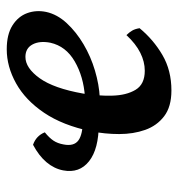

<svg xmlns="http://www.w3.org/2000/svg" viewBox="-0 -506 516 555"><g transform="rotate(-90 257.5 -229.0)"><path d="M273 9Q226 9 198.5 -12Q171 -33 159 -67Q147 -101 147 -142Q147 -183 155 -223Q172 -305 208.5 -359Q245 -413 293.5 -440Q342 -467 392 -467Q435 -467 461 -450.5Q487 -434 496.5 -408Q506 -382 500 -353Q493 -321 467.5 -293.5Q442 -266 406.5 -245Q371 -224 330.5 -212Q290 -200 252 -198L255 -241Q313 -245 357 -270.5Q401 -296 411 -341Q417 -372 406 -392.5Q395 -413 370 -413Q338 -413 308.5 -372Q279 -331 264 -246Q257 -204 258 -162.5Q259 -121 275 -94.5Q291 -68 330 -68Q356 -68 382 -81Q408 -94 433 -121Q441 -113 446 -104.5Q451 -96 453 -83Q420 -43 375.5 -17Q331 9 273 9ZM176 -201Q104 -201 68.5 -229Q33 -257 42 -304Q47 -330 65.5 -352Q84 -374 116 -391Q142 -382 152 -357Q136 -344 128 -332Q120 -320 117 -303Q111 -273 128.5 -260Q146 -247 189 -247Z"/></g></svg>

Font: Vollkorn Medium
Style: Italic
Weight: 500
Italic angle: -11°
Designer: Friedrich Althausen
Foundry: Friedrich Althausen
Version: Version 5.000